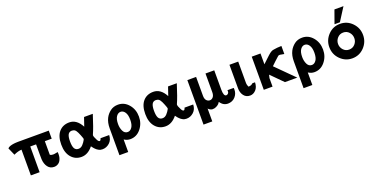

<svg xmlns="http://www.w3.org/2000/svg" viewBox="-27 -1551 5079 2575"><g transform="rotate(-20 2512.5 -263.5)"><path d="M-8 -433Q-3 -439 5 -444.5Q13 -450 21.5 -453.5Q30 -457 41.5 -460Q53 -463 62.5 -465Q72 -467 85.5 -468.5Q99 -470 107.5 -470.5Q116 -471 130 -471.5Q144 -472 149.5 -472Q155 -472 168 -472Q181 -472 182 -472H582V-357H484V-164Q499 -151 527 -151Q546 -151 567.5 -156Q589 -161 596 -161Q602 -97 584 -59Q572 -26 545 -8Q518 10 485 10Q429 10 396.5 -33Q364 -76 360 -143Q359 -168 359 -219V-357H276V10H151V-357Q100 -355 39 -326Z M675 -238Q675 -357 729.5 -419.5Q784 -482 876 -482Q982 -482 1047 -359Q1081 -456 1089 -482H1214Q1156 -298 1121 -222Q1117 -212 1117 -209Q1117 -191 1136 -156Q1156 -107 1176 -107Q1191 -107 1199 -139H1323Q1321 -70 1276.5 -30Q1232 10 1176 10Q1161 10 1147 7Q1133 4 1120.5 -3.5Q1108 -11 1099 -17Q1090 -23 1079.5 -34.5Q1069 -46 1064.5 -50.5Q1060 -55 1051 -68L1041 -81Q968 10 876 10Q787 10 731 -56Q675 -122 675 -238ZM800 -239Q800 -168 818 -137Q836 -106 876 -106Q910 -106 937 -135.5Q964 -165 980 -196Q981 -199 982.5 -203.5Q984 -208 984 -209Q980 -227 963 -269Q945 -315 928.5 -338Q912 -361 887 -364Q881 -366 867 -366Q830 -363 815 -331.5Q800 -300 800 -239Z M1360 162V-222Q1360 -304 1390 -363Q1415 -412 1461 -447Q1507 -482 1572 -482Q1661 -482 1722 -410Q1783 -338 1783 -236Q1783 -137 1723 -63.5Q1663 10 1572 10Q1527 10 1485 -17V162ZM1485 -236Q1485 -180 1506.5 -136Q1528 -92 1572 -92Q1608 -92 1633.5 -128.5Q1659 -165 1659 -236Q1659 -306 1634 -343Q1609 -380 1572 -380Q1536 -380 1510.5 -343.5Q1485 -307 1485 -236Z M1874 -238Q1874 -357 1928.5 -419.5Q1983 -482 2075 -482Q2181 -482 2246 -359Q2280 -456 2288 -482H2413Q2355 -298 2320 -222Q2316 -212 2316 -209Q2316 -191 2335 -156Q2355 -107 2375 -107Q2390 -107 2398 -139H2522Q2520 -70 2475.5 -30Q2431 10 2375 10Q2360 10 2346 7Q2332 4 2319.5 -3.5Q2307 -11 2298 -17Q2289 -23 2278.5 -34.5Q2268 -46 2263.5 -50.5Q2259 -55 2250 -68L2240 -81Q2167 10 2075 10Q1986 10 1930 -56Q1874 -122 1874 -238ZM1999 -239Q1999 -168 2017 -137Q2035 -106 2075 -106Q2109 -106 2136 -135.5Q2163 -165 2179 -196Q2180 -199 2181.5 -203.5Q2183 -208 2183 -209Q2179 -227 2162 -269Q2144 -315 2127.5 -338Q2111 -361 2086 -364Q2080 -366 2066 -366Q2029 -363 2014 -331.5Q1999 -300 1999 -239Z M2560 162V-473H2685V-207V-203Q2685 -159 2705 -137Q2725 -115 2752 -115Q2780 -115 2799.5 -138.5Q2819 -162 2819 -207V-473H2944V-197Q2944 -103 2982 -103Q2996 -103 3008 -114.5Q3020 -126 3020 -143L3019 -162H3109Q3110 -151 3110 -136Q3110 -79 3070.5 -35Q3031 9 2965 10Q2953 10 2942 7.5Q2931 5 2923 2.5Q2915 0 2906.5 -5.5Q2898 -11 2893.5 -14Q2889 -17 2881.5 -24.5Q2874 -32 2872 -34.5Q2870 -37 2863.5 -45Q2857 -53 2856 -54Q2848 -40 2839 -30Q2830 -20 2819 -13.5Q2808 -7 2801 -3.5Q2794 0 2784 3.5Q2774 7 2773 7Q2758 10 2743 10Q2709 6 2685 -22V162Z M3161 -137V-473H3286V-170V-164Q3286 -140 3301 -110Q3343 -110 3365 -135H3403Q3401 -67 3365 -28.5Q3329 10 3282 10Q3225 10 3193 -32.5Q3161 -75 3161 -137Z M3479 0V-473H3604V-319Q3622 -336 3645.5 -358Q3669 -380 3680 -390.5Q3691 -401 3706 -414.5Q3721 -428 3728.5 -433.5Q3736 -439 3746.5 -446Q3757 -453 3764.5 -455.5Q3772 -458 3780.5 -460Q3789 -462 3799 -463Q3831 -470 3902 -472V-357Q3881 -360 3863 -364Q3845 -368 3844 -367.5Q3843 -367 3828 -367Q3818 -364 3807 -353Q3792 -341 3756.5 -307Q3721 -273 3702 -255L3957 0H3781L3615 -167L3604 -121V0Z M3988 162V-222Q3988 -304 4018 -363Q4043 -412 4089 -447Q4135 -482 4200 -482Q4289 -482 4350 -410Q4411 -338 4411 -236Q4411 -137 4351 -63.5Q4291 10 4200 10Q4155 10 4113 -17V162ZM4113 -236Q4113 -180 4134.5 -136Q4156 -92 4200 -92Q4236 -92 4261.5 -128.5Q4287 -165 4287 -236Q4287 -306 4262 -343Q4237 -380 4200 -380Q4164 -380 4138.5 -343.5Q4113 -307 4113 -236Z M4671 -502 4738 -689H4867L4748 -502ZM4500 -237Q4500 -336 4569.5 -409Q4639 -482 4741 -482Q4842 -482 4912 -409.5Q4982 -337 4982 -236Q4982 -136 4912.5 -63Q4843 10 4741 10Q4643 10 4571.5 -61.5Q4500 -133 4500 -237ZM4625 -236Q4625 -188 4658 -151.5Q4691 -115 4741 -115Q4791 -115 4824 -151Q4857 -187 4857 -236Q4857 -285 4824.5 -321.5Q4792 -358 4741 -358Q4691 -358 4658 -321.5Q4625 -285 4625 -236Z"/></g></svg>

Font: Coval
Style: Bold
Weight: 700
Foundry: Context Ltd
Version: Version 001.000